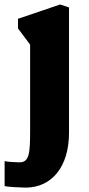

<svg xmlns="http://www.w3.org/2000/svg" viewBox="-40 -582 394 853"><path d="M93.8 1C93.8 99.6 89.8 139.2 46.9 139.2C34.7 139.2 -8.3 137.2 -19.5 133.8V244.1C-14.2 248.5 60.1 251.5 73.7 251.5C189 251.5 266.6 160.2 266.6 7.8V-548.8L227.1 -562L40 -498.5V-455.6L93.8 -383.8Z"/></svg>

Font: Merriweather
Style: Heavy
Weight: 900
Designer: Eben Sorkin ( eben@eyebytes.com )
Foundry: Sorkin Type Co.
Version: Version 1.003